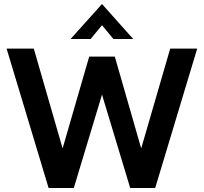

<svg xmlns="http://www.w3.org/2000/svg" viewBox="-20 -940 1019 960"><path d="M13 -697H149L293 -198L426 -657H554L686 -198L831 -697H966L756 0H631L490 -467L349 0H223ZM490 -920 646 -745H547L490 -814L433 -745H333Z"/></svg>

Font: Hanken Grotesk
Style: Bold
Weight: 700
Designer: Alfredo Marco Pradil
Foundry: Hanken Design Co.
Version: Version 3.014